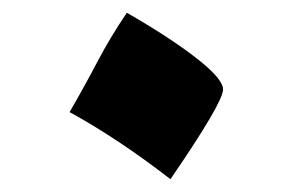

<svg xmlns="http://www.w3.org/2000/svg" viewBox="-20 -401 462 303"><path d="M89.8 -224.1Q113.3 -264.6 133.8 -303.7Q154.3 -342.8 180.2 -380.9Q249 -341.3 290.5 -308.8Q332 -276.4 332 -259.8Q332 -239.3 249 -118.2Q166.5 -182.1 89.8 -224.1Z"/></svg>

Font: Droid Arabic Naskh
Style: Bold
Weight: 700
Designer: Pascal Zoghbi
Foundry: Ascender Corporation
Version: Version 1.00